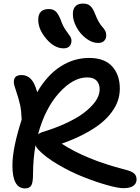

<svg xmlns="http://www.w3.org/2000/svg" viewBox="-20 -1075 777 1064"><path d="M523.9 -836.9Q490.7 -836.9 457.5 -861.8Q424.3 -886.7 404.1 -924.1Q383.8 -961.4 383.8 -996.1Q383.8 -1055.2 440.9 -1055.2Q464.8 -1055.2 479.7 -1042.7Q494.6 -1030.3 507.8 -996.1Q516.6 -971.7 528.1 -952.6Q539.6 -933.6 548.1 -924.8Q556.6 -916 562.7 -904.8Q568.8 -893.6 568.8 -879.9Q568.8 -860.4 557.1 -848.6Q545.4 -836.9 523.9 -836.9ZM332 -807.1Q281.7 -807.1 236.8 -859.6Q191.9 -912.1 191.9 -965.8Q191.9 -1024.9 251 -1024.9Q273.9 -1024.9 288.3 -1012Q302.7 -999 316.9 -963.9Q327.6 -932.1 343 -909.9Q358.4 -887.7 367.2 -875.7Q376 -863.8 376 -849.1Q376 -829.6 364.7 -818.4Q353.5 -807.1 332 -807.1ZM119.1 -30.8Q48.8 -30.8 48.8 -158.2Q48.8 -253.4 100.1 -412.1Q98.6 -459 91.6 -492.7Q84.5 -526.4 64 -586.9Q51.3 -620.6 60.1 -639.9Q68.8 -659.2 99.1 -659.2Q130.4 -659.2 151.6 -636.7Q172.9 -614.3 186 -564Q240.7 -658.2 314.7 -706.1Q388.7 -753.9 474.1 -753.9Q559.1 -753.9 601.6 -707Q644 -660.2 644 -584Q644 -550.8 633.8 -519Q623.5 -487.3 599.6 -454.3Q575.7 -421.4 539.1 -391.6Q502.4 -361.8 447.3 -332.8Q392.1 -303.7 321.8 -278.8Q455.6 -191.4 668.9 -136.2Q707.5 -127 722.2 -114.7Q736.8 -102.5 736.8 -80.1Q736.8 -58.1 718.8 -45.2Q700.7 -32.2 664.1 -32.2Q634.3 -32.2 573.2 -49.3Q512.2 -66.4 442.4 -94Q372.6 -121.6 302.2 -162.8Q231.9 -204.1 191.9 -246.1Q182.6 -256.3 176.8 -270Q163.1 -192.4 163.1 -110.8Q163.1 -63.5 153.1 -47.1Q143.1 -30.8 119.1 -30.8ZM462.9 -646Q384.8 -646 307.1 -559.8Q229.5 -473.6 190.9 -331.1Q202.1 -338.4 210.9 -341.8Q280.8 -362.8 336.9 -388.2Q393.1 -413.6 429 -438.2Q464.8 -462.9 488.8 -488.8Q512.7 -514.6 522.5 -537.1Q532.2 -559.6 532.2 -580.1Q532.2 -609.9 515.4 -627.9Q498.5 -646 462.9 -646Z"/></svg>

Font: Shantell Sans Irregular Bouncy
Style: Regular
Weight: 500
Designer: Stephen Nixon, Anya Danilova, Shantell Martin
Foundry: Arrow Type
Version: Version 1.006;[9816181b4]